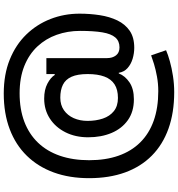

<svg xmlns="http://www.w3.org/2000/svg" viewBox="17 -766 948 1023"><g transform="rotate(-90 491.5 -255.0)"><path d="M511.7 198.7Q402.3 198.7 317.1 168.2Q231.9 137.7 173.1 79.3Q114.3 21 83.7 -63.2Q53.2 -147.5 53.2 -254.9Q53.2 -359.4 83.7 -443.1Q114.3 -526.9 172.4 -586.4Q230.5 -646 314.2 -677.7Q397.9 -709.5 504.4 -709.5Q606 -709.5 685.1 -677.5Q764.2 -645.5 818.6 -589.4Q873 -533.2 901.4 -460.2Q929.7 -387.2 929.7 -305.7Q929.7 -249.5 921.6 -197.5Q913.6 -145.5 893.6 -104Q873.5 -62.5 838.4 -38.3Q803.2 -14.2 748 -14.2Q718.3 -14.2 689.2 -22.9Q660.2 -31.7 639.6 -50Q619.1 -68.4 614.7 -96.7H611.3Q598.6 -63.5 564 -39.8Q529.3 -16.1 473.1 -16.1Q407.7 -16.1 362.5 -48.1Q317.4 -80.1 294.2 -135Q271 -189.9 271 -259.8Q271 -327.6 297.6 -380.6Q324.2 -433.6 370.8 -463.9Q417.5 -494.1 477.1 -494.1Q524.4 -494.1 557.1 -476.8Q589.8 -459.5 603 -438H607.9V-482.4H692.9V-158.7Q692.9 -130.4 707.3 -111.6Q721.7 -92.8 750 -92.8Q783.7 -92.8 803 -115.2Q822.3 -137.7 830.1 -184.1Q837.9 -230.5 837.9 -302.7Q837.9 -369.1 817.1 -427.5Q796.4 -485.8 754.9 -530.3Q713.4 -574.7 650.9 -599.9Q588.4 -625 505.4 -625Q420.4 -625 354.2 -599.9Q288.1 -574.7 242.2 -526.9Q196.3 -479 172.6 -410.2Q148.9 -341.3 148.9 -254.4Q148.9 -166.5 172.9 -98.1Q196.8 -29.8 243.7 17.6Q290.5 64.9 359.1 89.4Q427.7 113.8 516.6 113.8Q557.1 113.8 594.5 106.9Q631.8 100.1 661.4 91.1Q690.9 82 707.5 75.7L734.9 155.3Q711.9 165.5 676 175.5Q640.1 185.5 597.4 192.1Q554.7 198.7 511.7 198.7ZM480.5 -101.1Q524.9 -101.1 553 -119.1Q581.1 -137.2 594.5 -173.1Q607.9 -209 607.9 -262.2Q607.9 -316.4 593.5 -348.4Q579.1 -380.4 551 -394.3Q522.9 -408.2 481.9 -408.2Q442.9 -408.2 415.3 -388.9Q387.7 -369.6 373 -336.7Q358.4 -303.7 358.4 -262.7Q358.4 -218.3 370.8 -181.4Q383.3 -144.5 410.4 -122.8Q437.5 -101.1 480.5 -101.1Z"/></g></svg>

Font: Inter 16pt Medium
Style: Regular
Weight: 500
Version: Version 4.001;git-66647c0bb